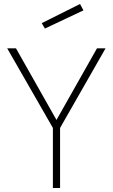

<svg xmlns="http://www.w3.org/2000/svg" viewBox="-20 -942 567 962"><path d="M281 0H245V-301L16 -700H60L263 -341L466 -700H509L281 -301ZM205 -799 189 -826 381 -922 398 -890Z"/></svg>

Font: Storia Sans Thin
Style: Regular
Weight: 100
Designer: Accademia di Belle Arti di Urbino and others
Foundry: Accademia di Belle Arti di Urbino and others.
Version: Version 60.001;May 25, 2020;FontCreator 12.0.0.2522 64-bit